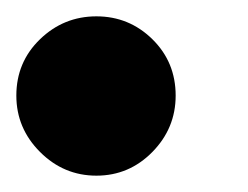

<svg xmlns="http://www.w3.org/2000/svg" viewBox="-36 -203 303 235"><path d="M82 12Q42 12 13 -17Q-16 -46 -16 -86Q-16 -127 13 -155Q42 -183 82 -183Q122 -183 150.5 -155Q179 -127 179 -86Q179 -46 150.5 -17Q122 12 82 12Z"/></svg>

Font: Atkinson Hyperlegible
Style: Bold Italic
Weight: 700
Italic angle: -12°
Designer: Elliott Scott, Megan Eiswerth, Linus Boman, Theodore Petrosky
Foundry: Braille Institute
Version: Version 1.006; ttfautohint (v1.8.3)